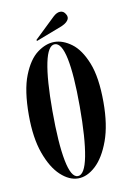

<svg xmlns="http://www.w3.org/2000/svg" viewBox="-77 -686 496 745"><g transform="rotate(-10 171.0 -313.5)"><path d="M170.5 11Q135.5 11 101.8 -20.2Q68 -51.5 46 -112.8Q24 -174 24 -263.5Q24 -361.5 46.8 -419Q69.5 -476.5 103.2 -501.5Q137 -526.5 170.5 -526.5Q204 -526.5 238 -501.5Q272 -476.5 295 -419Q318 -361.5 318 -263.5Q318 -174 295.8 -112.8Q273.5 -51.5 239.8 -20.2Q206 11 170.5 11ZM170.5 2Q197.5 2 211 -67.2Q224.5 -136.5 224.5 -263.5Q224.5 -388 211 -452.8Q197.5 -517.5 170.5 -517.5Q144 -517.5 130.5 -452.8Q117 -388 117 -263.5Q117 -136.5 130.5 -67.2Q144 2 170.5 2ZM105.5 -542 103.5 -546 185.5 -624.5Q200 -638 213.5 -638Q227.5 -638 235 -623.5Q238.5 -618 238.5 -612Q238.5 -603 229.8 -594.8Q221 -586.5 208.5 -581.5Z"/></g></svg>

Font: Imbue 100pt Medium
Style: Regular
Weight: 500
Designer: Tyler Finck
Foundry: Etcetera Type Company
Version: Version 1.102; ttfautohint (v1.8.3)